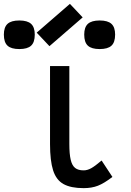

<svg xmlns="http://www.w3.org/2000/svg" viewBox="-59 -960 679 994"><path d="M374 14Q308 14 270 -7Q232 -28 216 -78Q200 -128 200 -214V-618H300V-214Q300 -163 307 -133Q314 -103 330 -90.5Q346 -78 374 -78Q393 -78 413 -89Q433 -100 467 -129L523 -44Q480 -11 448 1.5Q416 14 374 14ZM457 -706Q415 -706 396 -723.5Q377 -741 377 -781Q377 -819 396 -836.5Q415 -854 457 -854Q499 -854 518 -836.5Q537 -819 537 -781Q537 -741 518 -723.5Q499 -706 457 -706ZM41 -706Q-1 -706 -20 -723.5Q-39 -741 -39 -781Q-39 -819 -20 -836.5Q-1 -854 41 -854Q83 -854 102 -836.5Q121 -819 121 -781Q121 -741 102 -723.5Q83 -706 41 -706ZM197 -721 131 -791 303 -940 369 -870Z"/></svg>

Font: Victor Mono
Style: Bold
Weight: 700
Monospace: yes
Designer: Rune Bjørnerås
Version: Version 1.561;gftools[0.9.30]